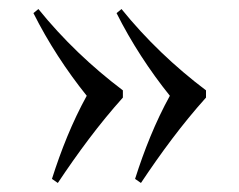

<svg xmlns="http://www.w3.org/2000/svg" viewBox="-20 -447 528 425"><path d="M54 -418C86 -354 127 -291 172 -235C140 -177 115 -114 95 -51L108 -42C152 -108 199 -172 252 -231V-247C183 -299 119 -360 65 -427ZM238 -418C270 -354 311 -291 356 -235C324 -177 299 -114 279 -51L292 -42C336 -108 383 -172 436 -231V-247C367 -299 303 -360 249 -427Z"/></svg>

Font: KpRoman
Style: SemiboldItalic
Weight: 600
Italic angle: -11°
Version: Version 0.66